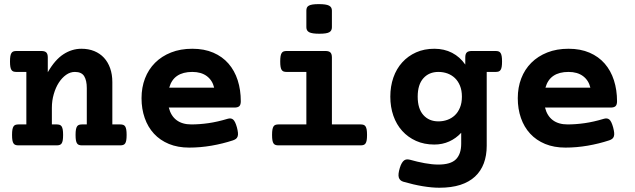

<svg xmlns="http://www.w3.org/2000/svg" viewBox="-20 -695 3038 918"><path d="M106 -351.1H58.6Q50.3 -351.1 44.4 -353Q38.6 -355 34.9 -360.4Q31.2 -365.7 29.5 -375.5Q27.8 -385.3 27.8 -400.9Q27.8 -416.5 29.5 -426.3Q31.2 -436 34.9 -441.7Q38.6 -447.3 44.4 -449.2Q50.3 -451.2 58.6 -451.2H177.7Q194.3 -451.2 201.4 -444.1Q208.5 -437 208.5 -420.4V-349.6Q242.7 -409.2 283.2 -435.5Q323.7 -461.9 369.6 -461.9Q403.3 -461.9 430.7 -450.7Q458 -439.5 477.1 -418.9Q496.1 -398.4 506.6 -368.9Q517.1 -339.4 517.1 -302.7V-100.1H554.7Q563 -100.1 568.8 -98.1Q574.7 -96.2 578.4 -90.6Q582 -85 583.7 -75.2Q585.4 -65.4 585.4 -49.8Q585.4 -34.2 583.7 -24.4Q582 -14.6 578.4 -9.3Q574.7 -3.9 568.8 -2Q563 0 554.7 0H372.1Q363.8 0 357.9 -2Q352.1 -3.9 348.4 -9.3Q344.7 -14.6 343 -24.4Q341.3 -34.2 341.3 -49.8Q341.3 -65.4 343 -75.2Q344.7 -85 348.4 -90.6Q352.1 -96.2 357.9 -98.1Q363.8 -100.1 372.1 -100.1H395V-273.9Q395 -310.1 382.6 -330.6Q370.1 -351.1 337.9 -351.1Q315.9 -351.1 296.1 -337.2Q276.4 -323.2 261.2 -299.8Q246.1 -276.4 237.1 -245.1Q228 -213.9 228 -179.7V-100.1H251Q259.3 -100.1 265.1 -98.1Q271 -96.2 274.7 -90.6Q278.3 -85 280 -75.2Q281.7 -65.4 281.7 -49.8Q281.7 -34.2 280 -24.4Q278.3 -14.6 274.7 -9.3Q271 -3.9 265.1 -2Q259.3 0 251 0H68.4Q60.1 0 54.2 -2Q48.3 -3.9 44.7 -9.3Q41 -14.6 39.3 -24.4Q37.6 -34.2 37.6 -49.8Q37.6 -65.4 39.3 -75.2Q41 -85 44.7 -90.6Q48.3 -96.2 54.2 -98.1Q60.1 -100.1 68.4 -100.1H106Z M1068.4 -127Q1084 -131.8 1094.2 -123.8Q1104.5 -115.7 1112.8 -85.9Q1116.7 -70.8 1117.7 -60.3Q1118.7 -49.8 1116.2 -42.7Q1113.8 -35.6 1108.2 -31.2Q1102.5 -26.9 1093.8 -23.9Q1044.9 -7.8 991.2 1.5Q937.5 10.7 884.8 10.7Q830.1 10.7 787.6 -6.8Q745.1 -24.4 716.1 -55.9Q687 -87.4 671.9 -130.9Q656.7 -174.3 656.7 -225.6Q656.7 -276.9 673.3 -320.1Q689.9 -363.3 721.4 -394.8Q752.9 -426.3 797.9 -444.1Q842.8 -461.9 899.4 -461.9Q956.5 -461.9 1000 -443.1Q1043.5 -424.3 1072.5 -390.9Q1101.6 -357.4 1116.5 -311.3Q1131.3 -265.1 1131.3 -210.9Q1131.3 -194.3 1124.3 -187.5Q1117.2 -180.7 1100.6 -180.7H787.1Q796.9 -141.1 824.2 -120.6Q851.6 -100.1 894.5 -100.1Q934.1 -100.1 976.8 -106.2Q1019.5 -112.3 1068.4 -127ZM1003.9 -275.9Q995.6 -311 968.8 -331.1Q941.9 -351.1 899.4 -351.1Q855 -351.1 827.4 -332.5Q799.8 -314 789.1 -275.9Z M1444.8 -351.1H1350.6Q1342.3 -351.1 1336.4 -353Q1330.6 -355 1326.9 -360.4Q1323.2 -365.7 1321.5 -375.5Q1319.8 -385.3 1319.8 -400.9Q1319.8 -416.5 1321.5 -426.3Q1323.2 -436 1326.9 -441.7Q1330.6 -447.3 1336.4 -449.2Q1342.3 -451.2 1350.6 -451.2H1536.1Q1552.7 -451.2 1559.8 -444.1Q1566.9 -437 1566.9 -420.4V-100.1H1704.1Q1712.4 -100.1 1718.3 -98.1Q1724.1 -96.2 1727.8 -90.6Q1731.4 -85 1733.2 -75.2Q1734.9 -65.4 1734.9 -49.8Q1734.9 -34.2 1733.2 -24.4Q1731.4 -14.6 1727.8 -9.3Q1724.1 -3.9 1718.3 -2Q1712.4 0 1704.1 0H1311.5Q1303.2 0 1297.4 -2Q1291.5 -3.9 1287.8 -9.3Q1284.2 -14.6 1282.5 -24.4Q1280.8 -34.2 1280.8 -49.8Q1280.8 -65.4 1282.5 -75.2Q1284.2 -85 1287.8 -90.6Q1291.5 -96.2 1297.4 -98.1Q1303.2 -100.1 1311.5 -100.1H1444.8ZM1566.9 -564.5Q1566.9 -547.9 1554.2 -540.8Q1541.5 -533.7 1506.8 -533.7Q1472.2 -533.7 1458.5 -540.8Q1444.8 -547.9 1444.8 -564.5V-644.5Q1444.8 -652.8 1447.5 -658.7Q1450.2 -664.6 1457 -668.2Q1463.9 -671.9 1475.3 -673.6Q1486.8 -675.3 1504.4 -675.3Q1539.1 -675.3 1553 -668.2Q1566.9 -661.1 1566.9 -644.5Z M2307.1 2Q2307.1 48.8 2293.2 85.9Q2279.3 123 2251.2 149.2Q2223.1 175.3 2180.7 189Q2138.2 202.6 2080.6 202.6Q2044.9 202.6 2001 195.3Q1957 188 1908.2 173.8Q1891.1 168.5 1886.7 153.3Q1882.3 138.2 1891.6 107.9Q1896 93.3 1901.4 84.5Q1906.7 75.7 1912.8 71.5Q1918.9 67.4 1925.8 67.1Q1932.6 66.9 1940.4 68.8Q1974.6 78.6 2010.5 85.2Q2046.4 91.8 2075.7 91.8Q2134.8 91.8 2159.9 66.7Q2185.1 41.5 2185.1 -7.8V-60.1Q2160.2 -33.2 2127.7 -18.6Q2095.2 -3.9 2056.6 -3.9Q2008.3 -3.9 1969.5 -21.2Q1930.7 -38.6 1903.1 -69.1Q1875.5 -99.6 1860.8 -141.6Q1846.2 -183.6 1846.2 -232.9Q1846.2 -282.2 1860.8 -324.2Q1875.5 -366.2 1903.1 -396.7Q1930.7 -427.2 1969.5 -444.6Q2008.3 -461.9 2056.6 -461.9Q2104 -461.9 2141.6 -442.4Q2179.2 -422.9 2204.6 -386.2V-420.4Q2204.6 -437 2211.7 -444.1Q2218.8 -451.2 2235.4 -451.2H2349.6Q2357.9 -451.2 2363.8 -449.2Q2369.6 -447.3 2373.3 -441.7Q2377 -436 2378.7 -426.3Q2380.4 -416.5 2380.4 -400.9Q2380.4 -385.3 2378.7 -375.5Q2377 -365.7 2373.3 -360.4Q2369.6 -355 2363.8 -353Q2357.9 -351.1 2349.6 -351.1H2307.1ZM2188.5 -232.9Q2188.5 -262.7 2179.4 -284.9Q2170.4 -307.1 2155 -321.8Q2139.6 -336.4 2119.4 -343.8Q2099.1 -351.1 2076.2 -351.1Q2031.2 -351.1 2004.2 -320.8Q1977.1 -290.5 1977.1 -232.9Q1977.1 -175.3 2004.2 -145Q2031.2 -114.7 2076.2 -114.7Q2099.1 -114.7 2119.4 -122.1Q2139.6 -129.4 2155 -144Q2170.4 -158.7 2179.4 -180.9Q2188.5 -203.1 2188.5 -232.9Z M2867.2 -127Q2882.8 -131.8 2893.1 -123.8Q2903.3 -115.7 2911.6 -85.9Q2915.5 -70.8 2916.5 -60.3Q2917.5 -49.8 2915 -42.7Q2912.6 -35.6 2907 -31.2Q2901.4 -26.9 2892.6 -23.9Q2843.8 -7.8 2790 1.5Q2736.3 10.7 2683.6 10.7Q2628.9 10.7 2586.4 -6.8Q2543.9 -24.4 2514.9 -55.9Q2485.8 -87.4 2470.7 -130.9Q2455.6 -174.3 2455.6 -225.6Q2455.6 -276.9 2472.2 -320.1Q2488.8 -363.3 2520.3 -394.8Q2551.8 -426.3 2596.7 -444.1Q2641.6 -461.9 2698.2 -461.9Q2755.4 -461.9 2798.8 -443.1Q2842.3 -424.3 2871.3 -390.9Q2900.4 -357.4 2915.3 -311.3Q2930.2 -265.1 2930.2 -210.9Q2930.2 -194.3 2923.1 -187.5Q2916 -180.7 2899.4 -180.7H2585.9Q2595.7 -141.1 2623 -120.6Q2650.4 -100.1 2693.4 -100.1Q2732.9 -100.1 2775.6 -106.2Q2818.4 -112.3 2867.2 -127ZM2802.7 -275.9Q2794.4 -311 2767.6 -331.1Q2740.7 -351.1 2698.2 -351.1Q2653.8 -351.1 2626.2 -332.5Q2598.6 -314 2587.9 -275.9Z"/></svg>

Font: Courier Prime
Style: Bold
Weight: 700
Monospace: yes
Designer: Alan Dague-Greene
Foundry: Quote-Unquote Apps
Version: Version 1.202